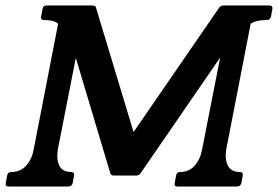

<svg xmlns="http://www.w3.org/2000/svg" viewBox="-34 -680 1013 700"><path d="M791 -136Q785 -101 796.5 -77Q808 -53 840 -53Q853 -53 851 -40L846 -13Q843 0 830 0H613Q600 0 603 -13L608 -40Q610 -53 623 -53Q656 -53 676.5 -77Q697 -101 703 -136L781 -533L807 -526L479 -49Q474 -40 462 -40H381Q370 -40 368 -49L225 -527L255 -533L177 -136Q171 -101 182 -77Q193 -53 225 -53Q238 -53 236 -40L231 -13Q228 0 215 0H-2Q-16 0 -13 -13L-8 -40Q-6 -53 8 -53Q41 -53 62 -77Q83 -101 89 -136L178 -594Q167 -602 154 -604.5Q141 -607 126 -607Q113 -607 116 -620L121 -647Q123 -660 136 -660H302Q315 -660 316 -652L470 -142H414L765 -652Q770 -660 782 -660H948Q961 -660 959 -647L954 -620Q951 -607 938 -607Q923 -607 909 -604.5Q895 -602 880 -594Z"/></svg>

Font: Young Serif Light
Style: Italic
Weight: 300
Italic angle: -10.979°
Designer: Bastien Sozeau
Foundry: NBR — Bastien Sozeau
Version: Version 5.001